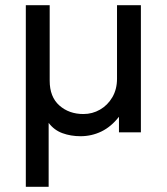

<svg xmlns="http://www.w3.org/2000/svg" viewBox="-20 -510 642 740"><path d="M79.5 210V-490H171.5V-199Q171.5 -136.5 208.8 -103.5Q246 -70.5 301.5 -70.5Q336 -70.5 365.5 -87.5Q395 -104.5 413 -135.2Q431 -166 431 -206.5V-490H523V0H438.5V-60Q408.5 -21.5 370.8 -3.2Q333 15 290.5 15Q252.5 15 220.5 3.2Q188.5 -8.5 167.5 -36.5V210Z"/></svg>

Font: Geologica Roman Light
Style: Regular
Weight: 300
Designer: Sindre Bremnes, Frode Helland
Foundry: Monokrom Skriftforlag AS
Version: Version 1.010;gftools[0.9.28]